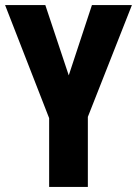

<svg xmlns="http://www.w3.org/2000/svg" viewBox="-20 -734 538 754"><path d="M250 -438 341 -714H498L325 -275V0H173V-270L0 -714H158Z"/></svg>

Font: Noto Sans Lao ExtraCondensed ExtraBold
Style: Regular
Weight: 800
Width: 2
Designer: Monotype Design Team
Foundry: Monotype Imaging Inc.
Version: Version 2.003; ttfautohint (v1.8.4.7-5d5b)